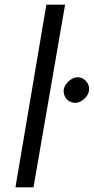

<svg xmlns="http://www.w3.org/2000/svg" viewBox="-20 -800 400 820"><path d="M258 -780 123 0H46L178 -780ZM252 -416Q254 -430 263.5 -442.5Q273 -455 287 -463Q301 -471 314 -470Q329 -469 339.5 -461Q350 -453 356 -440.5Q362 -428 360 -414Q359 -401 349 -388Q339 -375 325.5 -367.5Q312 -360 298 -361Q284 -362 273 -369.5Q262 -377 256.5 -389.5Q251 -402 252 -416Z"/></svg>

Font: Jost
Style: Italic
Weight: 400
Italic angle: -5°
Version: Version 3.710